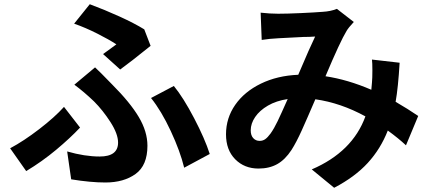

<svg xmlns="http://www.w3.org/2000/svg" viewBox="-20 -817 2040 909"><path d="M468 -561Q513 -593 531 -607Q496 -630 440.5 -658Q385 -686 331 -705L405 -797Q475 -771 545.5 -739Q616 -707 663 -678L693 -600Q595 -521 549 -488ZM298 -100Q381 -76 452 -76Q539 -76 539 -142Q539 -183 503 -239Q467 -295 425 -337Q378 -382 332 -416L430 -498L460 -469Q503 -426 511 -417Q596 -332 637 -263Q678 -194 678 -127Q678 -34 622 6.5Q566 47 479 47Q409 47 317 32ZM852 -23Q833 -101 788.5 -196.5Q744 -292 695 -353L803 -410Q848 -355 899 -257.5Q950 -160 973 -88ZM359 -213Q312 -163 245.5 -107.5Q179 -52 104 -7L28 -115Q92 -149 165.5 -205.5Q239 -262 283 -311Z M1872 -520Q1865 -402 1853 -335Q1910 -302 1960 -268L1902 -129Q1868 -161 1816 -199Q1782 -112 1721 -45.5Q1660 21 1562 72L1456 -15Q1649 -98 1710 -266Q1593 -330 1473 -347Q1434 -256 1408.5 -199.5Q1383 -143 1360 -107Q1330 -61 1292.5 -40Q1255 -19 1204 -19Q1137 -19 1093.5 -63Q1050 -107 1050 -181Q1050 -258 1093.5 -320.5Q1137 -383 1215 -421Q1293 -459 1392 -463Q1448 -595 1472 -644Q1444 -642 1416 -642L1300 -636Q1257 -634 1219 -628L1214 -757Q1259 -752 1297 -752Q1338 -752 1404 -755Q1470 -758 1507 -761Q1545 -763 1575 -775L1655 -713Q1629 -685 1621 -671Q1591 -622 1521 -456Q1627 -440 1738 -392L1741 -426Q1743 -446 1743 -484Q1743 -520 1741 -535ZM1167 -200Q1167 -176 1179 -163Q1191 -150 1209 -150Q1224 -150 1235.5 -158Q1247 -166 1261 -185Q1278 -209 1294.5 -243.5Q1311 -278 1342 -348Q1288 -340 1248.5 -317Q1209 -294 1188 -263Q1167 -232 1167 -200Z"/></svg>

Font: Sinter Bold
Style: Regular
Weight: 700
Foundry: Adobe & rsms
Version: Version 1.000